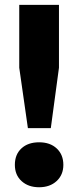

<svg xmlns="http://www.w3.org/2000/svg" viewBox="-20 -760 322 788"><path d="M94.5 -234 59 -482V-740H222V-482L188.5 -234ZM140.5 8.5Q96.5 8.5 68.8 -16.5Q41 -41.5 41 -83.5Q41 -126 68 -151Q95 -176 140.5 -176Q186 -176 213 -150.5Q240 -125 240 -83.5Q240 -42.5 212.5 -17Q185 8.5 140.5 8.5Z"/></svg>

Font: Encode Sans SemiCondensed
Style: Bold
Weight: 700
Width: 4
Designer: Multiple Designers
Foundry: Impallari Type
Version: Version 3.002